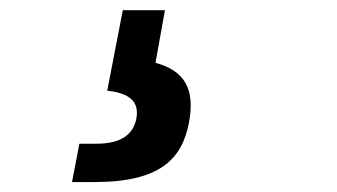

<svg xmlns="http://www.w3.org/2000/svg" viewBox="-20 -44 660 376"><path d="M121 312.5H165.5C294.5 312.5 336.5 266.5 350 196.5C363 128 339.5 94 284.5 79L303 -24H220.5L190 133.5C228 138 254 151 247 188.5C240.5 220 217 237.5 167.5 237.5H135.5Z"/></svg>

Font: Monaspace Neon
Style: Bold Italic
Weight: 700
Italic angle: -11°
Designer: Riley Cran & the Lettermatic Team
Foundry: Lettermatic
Version: Version 1.200 (Monaspace Neon)